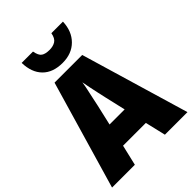

<svg xmlns="http://www.w3.org/2000/svg" viewBox="-266 -1073 1197 1197"><g transform="rotate(-45 332.5 -474.0)"><path d="M466 0 434 -136H233L201 0H0L209 -716H453L665 0ZM369 -423Q364 -445 357 -477Q350 -509 343.5 -540.5Q337 -572 333 -595Q330 -573 323.5 -542.5Q317 -512 310 -480.5Q303 -449 298 -424L267 -289H400ZM515 -948Q512 -866 462.5 -816.5Q413 -767 332 -767Q247 -767 200 -814.5Q153 -862 151 -948H251Q258 -908 276.5 -895Q295 -882 332 -882Q363 -882 384.5 -895.5Q406 -909 413 -948Z"/></g></svg>

Font: Noto Sans Hebrew SemiCondensed Black
Style: Regular
Weight: 900
Width: 4
Designer: Ben Nathan
Foundry: Google LLC
Version: Version 3.001; ttfautohint (v1.8.4.7-5d5b)